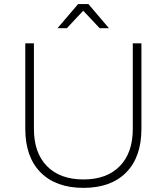

<svg xmlns="http://www.w3.org/2000/svg" viewBox="-20 -910 811 934"><path d="M384.8 -857.9 305.2 -772.9H259.8L359.9 -890.1H410.2L509.8 -772.9H464.8ZM626 -699.2H668V-283.2Q668 -146.5 594 -71.3Q520 3.9 386.2 3.9Q252 3.9 177.5 -71.3Q103 -146.5 103 -283.2V-699.2H145V-283.2Q145 -166.5 208.5 -101.8Q272 -37.1 386.2 -37.1Q499.5 -37.1 562.7 -101.8Q626 -166.5 626 -283.2Z"/></svg>

Font: Montserrat-Arabic ExtraLight
Style: Regular
Weight: 275
Designer: Mohamed Gaber
Foundry: Kief Type Foundry
Version: Version 5.008;PS 005.008;hotconv 1.0.88;makeotf.lib2.5.64775